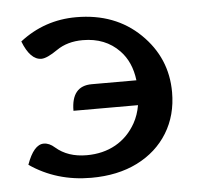

<svg xmlns="http://www.w3.org/2000/svg" viewBox="-39 -463 535 508"><g transform="rotate(-5 228.0 -208.5)"><path d="M184.1 4.4Q91.8 4.4 21 -44.4Q39.6 -96.7 66.4 -96.7Q81.1 -96.7 95.2 -84Q127 -56.2 177.2 -56.2Q220.7 -56.2 254.2 -75Q287.6 -93.8 307.6 -129.4Q319.3 -150.4 323.7 -176.3H152.3Q152.3 -242.2 206.5 -242.2H325.2Q319.3 -291.5 290 -321.8Q252.9 -360.4 192.9 -360.4Q151.9 -360.4 123.3 -340.6Q94.7 -320.8 80.1 -320.8Q50.3 -320.8 30.8 -371.1Q96.7 -422.4 180.7 -422.4Q284.2 -422.4 350.3 -358.2Q416.5 -293.9 416.5 -202.6Q416.5 -141.6 387.7 -94.7Q358.9 -47.9 306.6 -21.7Q254.4 4.4 184.1 4.4Z"/></g></svg>

Font: Bainsley
Style: Regular
Weight: 400
Designer: Paul James MIller
Foundry: High-Logic / Made with FontCreator
Version: Version 1.411;March 28, 2021;FontCreator 13.0.0.2683 64-bit